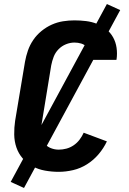

<svg xmlns="http://www.w3.org/2000/svg" viewBox="-20 -844 640 952"><path d="M271 8Q237 8 203.5 2Q170 -4 142 -19Q114 -34 93 -58Q72 -82 61.5 -112.5Q51 -143 50.5 -177Q50 -211 55 -245L104 -538Q109 -566 118.5 -593.5Q128 -621 145 -646Q162 -671 186 -690.5Q210 -710 237 -722Q264 -734 292.5 -738.5Q321 -743 349 -743Q378 -743 406.5 -739.5Q435 -736 460.5 -726Q486 -716 507 -699Q528 -682 541 -658.5Q554 -635 558 -607Q562 -579 558 -550Q558 -549 557.5 -548.5Q557 -548 557 -547H425Q425 -547 425 -547.5Q425 -548 425 -548Q428 -566 424.5 -582.5Q421 -599 410 -611Q399 -623 383 -628Q367 -633 349 -633Q328 -633 307 -624.5Q286 -616 270 -599.5Q254 -583 246 -562Q238 -541 234 -520L186 -227Q182 -204 183.5 -181Q185 -158 196 -139.5Q207 -121 227.5 -111.5Q248 -102 271 -102Q290 -102 309 -107Q328 -112 345 -123.5Q362 -135 374.5 -151.5Q387 -168 395 -186L510 -143Q494 -109 469 -79.5Q444 -50 411.5 -29.5Q379 -9 342.5 -0.5Q306 8 271 8ZM99 88 33 58 510 -824 576 -794Z"/></svg>

Font: Iosevka SS04 XBd Ex
Style: Italic
Weight: 800
Width: 7
Italic angle: -9°
Monospace: yes
Designer: Belleve Invis
Foundry: Belleve Invis
Version: Version 19.0.0; ttfautohint (v1.8.4)